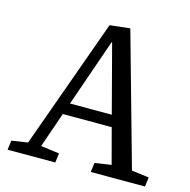

<svg xmlns="http://www.w3.org/2000/svg" viewBox="-104 -808 900 910"><g transform="rotate(15 346.0 -353.0)"><path d="M425 -706 607 -57 692 -46 686 0H420L426 -46L507 -58L461 -231H221L161 -58L252 -46L246 0H12L18 -46L97 -58L326 -695ZM241 -288H446L359 -619H356Z"/></g></svg>

Font: Literata 12pt
Style: Italic
Weight: 400
Italic angle: -2°
Designer: Latin by Veronika Burian and Jose Scaglione. Greek by Irene Vlachou. Cyrillic by Vera Evstafieva
Foundry: TypeTogether
Version: Version 3.002